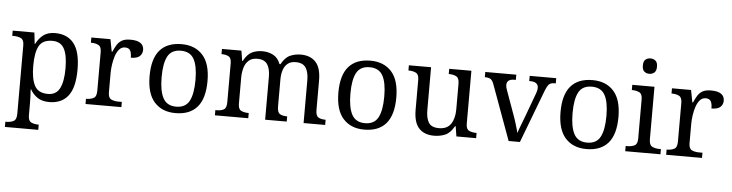

<svg xmlns="http://www.w3.org/2000/svg" viewBox="-54 -1031 5875 1542"><g transform="rotate(5 2883.0 -260.0)"><path d="M18 240V198H26Q60 198 84 185.5Q108 173 108 126V-426Q108 -470 83.5 -482Q59 -494 26 -494H13V-536H188L198 -446H202Q225 -492 261 -519Q297 -546 355 -546Q454 -546 506.5 -479.5Q559 -413 559 -269Q559 -124 506.5 -57Q454 10 355 10Q297 10 260.5 -14.5Q224 -39 202 -78H198Q200 -49 201 -16.5Q202 16 202 35V131Q202 175 226.5 186.5Q251 198 284 198H287V240ZM339 -54Q405 -54 433.5 -109.5Q462 -165 462 -270Q462 -377 433.5 -429.5Q405 -482 338 -482Q260 -482 231 -429.5Q202 -377 202 -269Q202 -165 231 -109.5Q260 -54 339 -54Z M647 0V-42H650Q684 -42 708 -54.5Q732 -67 732 -114V-426Q732 -470 707.5 -482Q683 -494 650 -494H647V-536H801L820 -437H825Q838 -467 853 -492Q868 -517 893 -531.5Q918 -546 962 -546Q1017 -546 1043.5 -527Q1070 -508 1070 -473Q1070 -442 1048.5 -422Q1027 -402 977 -402Q977 -443 965 -461.5Q953 -480 924 -480Q896 -480 877 -458Q858 -436 847 -402Q836 -368 831 -331.5Q826 -295 826 -266V-109Q826 -65 850.5 -53.5Q875 -42 908 -42H936V0Z M1372 10Q1264 10 1202 -59Q1140 -128 1140 -269Q1140 -409 1199.5 -477.5Q1259 -546 1375 -546Q1483 -546 1545 -477.5Q1607 -409 1607 -269Q1607 -128 1547.5 -59Q1488 10 1372 10ZM1374 -42Q1449 -42 1479.5 -99.5Q1510 -157 1510 -269Q1510 -381 1479 -437Q1448 -493 1373 -493Q1298 -493 1267.5 -437Q1237 -381 1237 -269Q1237 -157 1268 -99.5Q1299 -42 1374 -42Z M1690 0V-42H1703Q1737 -42 1758.5 -54.5Q1780 -67 1780 -114V-426Q1780 -470 1758 -482Q1736 -494 1703 -494H1700V-536H1857L1870 -455H1875Q1905 -511 1942.5 -528.5Q1980 -546 2026 -546Q2074 -546 2113 -525.5Q2152 -505 2171 -455H2179Q2209 -511 2249.5 -528.5Q2290 -546 2336 -546Q2413 -546 2456 -499.5Q2499 -453 2499 -350V-114Q2499 -67 2520.5 -54.5Q2542 -42 2576 -42H2579V0H2405V-345Q2405 -410 2381.5 -446Q2358 -482 2300 -482Q2259 -482 2234.5 -461.5Q2210 -441 2199.5 -407Q2189 -373 2189 -333V-114Q2189 -67 2210.5 -54.5Q2232 -42 2266 -42H2269V0H2095V-345Q2095 -410 2071.5 -446Q2048 -482 1990 -482Q1947 -482 1921.5 -459.5Q1896 -437 1885 -400Q1874 -363 1874 -320V-109Q1874 -65 1898.5 -53.5Q1923 -42 1956 -42H1959V0Z M2894 10Q2786 10 2724 -59Q2662 -128 2662 -269Q2662 -409 2721.5 -477.5Q2781 -546 2897 -546Q3005 -546 3067 -477.5Q3129 -409 3129 -269Q3129 -128 3069.5 -59Q3010 10 2894 10ZM2896 -42Q2971 -42 3001.5 -99.5Q3032 -157 3032 -269Q3032 -381 3001 -437Q2970 -493 2895 -493Q2820 -493 2789.5 -437Q2759 -381 2759 -269Q2759 -157 2790 -99.5Q2821 -42 2896 -42Z M3457 10Q3378 10 3335 -36.5Q3292 -83 3292 -186V-426Q3292 -470 3267.5 -482Q3243 -494 3210 -494H3207V-536H3386V-191Q3386 -126 3408 -90Q3430 -54 3491 -54Q3557 -54 3587 -98.5Q3617 -143 3617 -216V-422Q3617 -469 3593 -481.5Q3569 -494 3535 -494H3532V-536H3711V-109Q3711 -65 3735.5 -53.5Q3760 -42 3793 -42H3796V0H3637L3624 -81H3619Q3588 -25 3547 -7.5Q3506 10 3457 10Z M3897 -441Q3886 -473 3870.5 -483.5Q3855 -494 3823 -494V-536H4073V-494H4060Q4000 -494 4000 -446Q4000 -438 4002 -429Q4004 -420 4008 -409L4076 -220Q4090 -183 4103 -139.5Q4116 -96 4123 -70Q4128 -91 4144 -131Q4160 -171 4173 -207L4245 -402Q4254 -426 4254 -445Q4254 -494 4188 -494H4181V-536H4395V-494H4383Q4354 -494 4339.5 -479Q4325 -464 4307 -416L4149 0H4058Z M4685 10Q4577 10 4515 -59Q4453 -128 4453 -269Q4453 -409 4512.5 -477.5Q4572 -546 4688 -546Q4796 -546 4858 -477.5Q4920 -409 4920 -269Q4920 -128 4860.5 -59Q4801 10 4685 10ZM4687 -42Q4762 -42 4792.5 -99.5Q4823 -157 4823 -269Q4823 -381 4792 -437Q4761 -493 4686 -493Q4611 -493 4580.5 -437Q4550 -381 4550 -269Q4550 -157 4581 -99.5Q4612 -42 4687 -42Z M5136 -636Q5112 -636 5095.5 -650Q5079 -664 5079 -698Q5079 -733 5095.5 -746.5Q5112 -760 5136 -760Q5159 -760 5176 -746.5Q5193 -733 5193 -698Q5193 -664 5176 -650Q5159 -636 5136 -636ZM4998 0V-42H5011Q5044 -42 5068.5 -53.5Q5093 -65 5093 -109V-426Q5093 -470 5068.5 -482Q5044 -494 5011 -494H5008V-536H5187V-114Q5187 -67 5211 -54.5Q5235 -42 5269 -42H5282V0Z M5328 0V-42H5331Q5365 -42 5389 -54.5Q5413 -67 5413 -114V-426Q5413 -470 5388.5 -482Q5364 -494 5331 -494H5328V-536H5482L5501 -437H5506Q5519 -467 5534 -492Q5549 -517 5574 -531.5Q5599 -546 5643 -546Q5698 -546 5724.5 -527Q5751 -508 5751 -473Q5751 -442 5729.5 -422Q5708 -402 5658 -402Q5658 -443 5646 -461.5Q5634 -480 5605 -480Q5577 -480 5558 -458Q5539 -436 5528 -402Q5517 -368 5512 -331.5Q5507 -295 5507 -266V-109Q5507 -65 5531.5 -53.5Q5556 -42 5589 -42H5617V0Z"/></g></svg>

Font: Noto Serif Dogra
Style: Regular
Weight: 400
Designer: Ek Type
Foundry: Ek Type
Version: Version 1.005